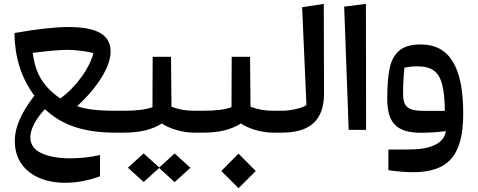

<svg xmlns="http://www.w3.org/2000/svg" viewBox="-20 -677 2492 1001"><path d="M57.1 56.2C57.1 104 68.8 144.5 91.8 177.2C138.2 243.2 220.7 275.9 320.3 275.9C379.9 275.9 440.4 264.6 501.5 242.2V131.3C450.7 142.6 398.9 148.4 346.2 148.4C285.2 148.4 235.4 139.6 196.8 122.1C157.7 104 138.2 76.2 138.2 38.1C138.2 -4.9 168 -59.1 214.4 -107.9C301.8 -24.4 418.9 14.6 580.6 14.6H624.5V-99.6H580.6C491.2 -99.6 425.3 -107.4 381.8 -123.5C434.1 -170.9 476.6 -220.7 508.8 -272C540.5 -323.2 556.6 -368.7 556.6 -408.2C556.6 -495.6 485.4 -536.1 336.4 -536.1C268.6 -536.1 174.8 -525.9 55.2 -504.9C57.1 -382.3 87.4 -275.9 159.2 -178.2C91.3 -90.8 57.1 -12.7 57.1 56.2ZM294.9 -163.6C253.9 -190.9 221.2 -223.1 197.3 -260.3C173.3 -297.4 157.7 -344.2 150.9 -401.4C231.4 -411.6 291 -417 329.6 -417C374.5 -417 425.8 -410.6 466.8 -400.4C450.2 -327.6 381.8 -228 294.9 -163.6Z M992.7 -99.6C947.8 -99.6 911.6 -106.4 874 -120.6L871.6 -380.9H775.9L774.9 -118.2C754.9 -111.3 733.9 -106.4 710.9 -104C688 -101.1 659.2 -99.6 624.5 -99.6H580.6V14.6H624.5C709 14.6 772.5 -0.5 823.7 -33.2C844.7 -19 870.6 -7.8 902.3 1.5C934.1 10.3 963.9 14.6 992.7 14.6H1036.6V-99.6ZM810.1 196.3 729 122.6 647 197.3 729 272 809.6 198.7 890.6 272.5 972.7 197.8 890.6 123Z M1448.7 14.6V-99.6H1404.8C1359.9 -99.6 1323.7 -106.4 1286.1 -120.6L1283.7 -380.9H1188L1187 -118.2C1167 -111.3 1146 -106.4 1123 -104C1100.1 -101.1 1071.3 -99.6 1036.6 -99.6H992.7V14.6H1036.6C1121.1 14.6 1184.6 -0.5 1235.8 -33.2C1256.8 -19 1282.7 -7.8 1314.5 1.5C1346.2 10.3 1376 14.6 1404.8 14.6ZM1133.8 214.4 1223.6 304.2 1313.5 214.4 1223.6 124Z M1668 -656.7 1555.2 -639.2 1577.6 -129.4C1566.4 -121.1 1548.3 -114.3 1522.5 -108.4C1496.6 -102.5 1472.2 -99.6 1448.7 -99.6H1404.8V14.6H1448.7C1597.7 14.6 1669.9 -51.3 1669.4 -191.4Z M1887.7 -656.7 1774.4 -642.6 1797.9 0H1888.7Z M2004.9 102.5V210.4C2051.8 217.3 2094.2 220.7 2132.8 220.7C2194.8 220.7 2244.6 210.4 2283.2 189.9C2359.4 148.9 2395 62 2395 -85C2395 -329.1 2322.8 -445.3 2172.9 -445.3C2123 -445.3 2085.4 -434.1 2060.5 -412.1C2035.6 -390.1 2019 -359.4 2011.2 -319.8C2002.9 -280.3 1999 -227.1 1999 -161.1C1999 -36.6 2047.9 15.1 2174.3 15.1C2217.8 15.1 2261.2 12.2 2304.7 6.8C2299.3 35.6 2284.7 56.6 2261.7 70.8C2214.8 98.6 2162.6 102.5 2094.7 102.5ZM2081.5 -188C2081.5 -233.4 2084 -278.8 2088.4 -324.2C2115.2 -329.6 2131.3 -331.1 2156.2 -331.1C2191.9 -331.1 2220.2 -324.2 2240.2 -310.1C2280.8 -282.2 2297.9 -219.7 2299.3 -99.1H2189C2160.2 -99.1 2138.7 -102.1 2123.5 -107.4C2093.3 -118.2 2081.5 -141.1 2081.5 -188Z"/></svg>

Font: SG Kara
Style: Regular
Weight: 400
Designer: Damoon Khanjanzadeh
Version: Version 1.000